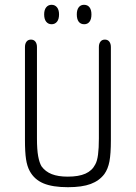

<svg xmlns="http://www.w3.org/2000/svg" viewBox="-20 -770 566 800"><path d="M442 -186V-574Q442 -588 435.5 -596.5Q429 -605 417 -605Q405 -605 398.5 -596.5Q392 -588 392 -574V-193Q392 -153 388.5 -126Q385 -99 377 -85Q364 -59 336 -46.5Q308 -34 262 -34Q222 -34 195.5 -44.5Q169 -55 153 -77Q144 -92 139 -119.5Q134 -147 134 -193V-574Q134 -588 127.5 -596.5Q121 -605 109 -605Q97 -605 90.5 -596.5Q84 -588 84 -574V-186Q84 -136 88.5 -106.5Q93 -77 104 -57Q123 -22 161 -6Q199 10 263 10Q322 10 358 -3.5Q394 -17 415 -45Q430 -66 436 -97.5Q442 -129 442 -186ZM195 -750Q181 -750 172.5 -739.5Q164 -729 164 -710Q164 -690 172.5 -679.5Q181 -669 195 -669Q209 -669 217.5 -679.5Q226 -690 226 -710Q226 -729 217.5 -739.5Q209 -750 195 -750ZM330 -750Q316 -750 308 -739.5Q300 -729 300 -710Q300 -690 308 -679.5Q316 -669 331 -669Q345 -669 353 -679.5Q361 -690 361 -710Q361 -729 353 -739.5Q345 -750 330 -750Z"/></svg>

Font: Beiruti Light
Style: Regular
Weight: 300
Designer: Arlette Boutros
Foundry: Boutros
Version: Version 1.41